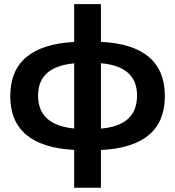

<svg xmlns="http://www.w3.org/2000/svg" viewBox="-20 -718 843 924"><path d="M336.9 3.4Q29.3 -13.2 29.3 -255.4Q29.3 -499.5 336.9 -516.1V-698.2H465.8V-516.6Q773.4 -501.5 773.4 -255.4Q773.4 -11.2 465.8 3.9V185.5H336.9ZM336.9 -99.6V-413.1Q163.1 -397 163.1 -258.3Q163.1 -116.2 336.9 -99.6ZM465.8 -413.6V-99.1Q639.6 -113.8 639.6 -258.3Q639.6 -398.9 465.8 -413.6Z"/></svg>

Font: Voltera
Style: Bold
Weight: 700
Designer: Bernd Montag
Version: Version 1.301